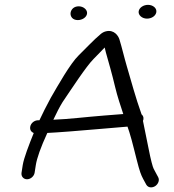

<svg xmlns="http://www.w3.org/2000/svg" viewBox="-20 -792 730 807"><path d="M623.5 -721.2C638.5 -731.3 642.9 -749.5 628.7 -762.3C614.2 -774.8 590.8 -774.1 575.9 -763.7C561.2 -753.5 557.4 -736 571.4 -723.3C585.5 -710.6 608.6 -711.2 623.5 -721.2ZM332.9 -715.4C347.8 -725.7 351.1 -743.1 337.2 -755.7C322.6 -768.9 299.1 -767.9 287.1 -757.4C275.5 -747.1 272.3 -729.6 282.8 -717.1C294.1 -704.4 317.6 -704.9 332.9 -715.4ZM121.8 -232.9C101.6 -182.9 80.2 -127.6 75.5 -98L70.5 -66C68.1 -51 78.6 -38.5 93.6 -38.5C108.6 -38.5 123.1 -51 125.5 -66L130.5 -98C135.2 -127.6 150.6 -171.6 178.9 -233.2C202.6 -234.9 233.5 -235.9 274.5 -239.6C313.9 -243.2 463.8 -254.8 515.9 -259.8L523.7 -236.6C534.8 -203.3 552.9 -124.4 562.7 -89.9C572.5 -55.3 577.6 -47.6 589.4 -25.8L594.9 -15.7C603.6 -1 621.5 -2.3 633.1 -10.3C644.4 -18.2 652.4 -34.7 644.3 -48.3L639 -58C636 -63.9 631.6 -72.3 626 -82.4C622 -89.6 613.8 -119.6 604.3 -168.5C595.1 -215.7 587.6 -252.5 580.9 -283.9C584.7 -292.1 584.3 -303.3 575 -311.4C548.6 -385.5 533.1 -446 513 -513.6C501.7 -551.7 492.8 -591.5 482 -626.3C477.9 -640.2 460.2 -669.2 424.7 -660.2C416.7 -658.2 409.5 -654.2 403.4 -649C374 -624.8 340.7 -588.3 310.6 -559.2C275.3 -525 222.1 -430.5 193.1 -380.3C173.8 -345.2 160.4 -317.2 145.7 -286.5H139.9C125.1 -286.5 109.6 -275.1 107 -259C105.1 -247 110.1 -238 121.8 -232.9ZM243 -362.9C279.4 -416.3 341.8 -512.8 373.9 -544.8C393.8 -564.6 407 -579.1 420 -592.3C421.3 -586.9 423.3 -578.7 425.1 -571.2L443.7 -505C450.3 -481.2 457.1 -455 463.9 -426.4C473.5 -386.3 486.7 -347.1 498.1 -312.7C480.1 -311.3 451.9 -309.1 416.7 -306.3C343.4 -300.6 265.2 -290.8 204.2 -288.8C217.6 -317.3 230.2 -342.2 243 -362.9Z"/></svg>

Font: MewTooHand
Style: BdWideIta
Weight: 400
Designer: Mew Too, Robert Jablonski
Version: Version 0.77